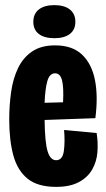

<svg xmlns="http://www.w3.org/2000/svg" viewBox="-20 -717 415 749"><path d="M199 12Q127 12 87.5 -20Q48 -52 32 -111Q16 -170 16 -251Q16 -307 23.5 -359Q31 -411 50.5 -451.5Q70 -492 105 -516Q140 -540 195 -540Q262 -540 300 -504Q338 -468 350.5 -404.5Q363 -341 352 -256L154 -249Q155 -163 165.5 -127.5Q176 -92 199 -92Q224 -92 229 -127.5Q234 -163 230 -210L357 -198Q363 -160 360 -123Q357 -86 339.5 -55.5Q322 -25 287.5 -6.5Q253 12 199 12ZM195 -431Q173 -431 164.5 -400Q156 -369 154 -316L226 -318Q229 -376 222 -403.5Q215 -431 195 -431ZM192 -568Q153 -568 131.5 -584.5Q110 -601 110 -632Q110 -663 131.5 -680Q153 -697 192 -697Q231 -697 252.5 -680Q274 -663 274 -632Q274 -601 252.5 -584.5Q231 -568 192 -568Z"/></svg>

Font: Bricolage Grotesque 96pt Condensed Bricolage Grotesque 48pt Condensed Regular
Style: Bold
Weight: 700
Width: 3
Designer: Mathieu Triay
Foundry: Atelier Triay
Version: Version 1.001; ttfautohint (v1.8.4.7-5d5b);gftools[0.9.33.de